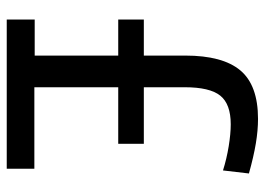

<svg xmlns="http://www.w3.org/2000/svg" viewBox="-128 -658 786 570"><g transform="rotate(90 265.0 -373.0)"><path d="M38 -407H145V-530Q145 -641 189 -693.5Q233 -746 333 -746Q367 -746 406 -739.5Q445 -733 495 -719L486 -642Q451 -653 414 -659Q377 -665 349 -665Q289 -665 264 -634Q239 -603 239 -528V-407H407V-331H239V-82H481V0H38V-83H145V-331H38Z"/></g></svg>

Font: Encode Sans Compressed
Style: Medium
Weight: 500
Designer: Pablo Impallari, Andres Torresi
Foundry: Pablo Impallari, Andres Torresi
Version: Version 1.000; ttfautohint (v1.00) -l 8 -r 50 -G 200 -x 14 -